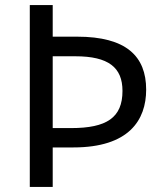

<svg xmlns="http://www.w3.org/2000/svg" viewBox="-20 -734 645 754"><path d="M554 -382C554 -513 476 -590 283 -590H187V-714H97V0H187V-155H268C486 -155 554 -262 554 -382ZM259 -231H187V-513H276C406 -513 461 -469 461 -377C461 -272 399 -231 259 -231Z"/></svg>

Font: Noto Sans Gujarati UI
Style: Regular
Weight: 400
Designer: Jelle Bosma - Monotype Design Team, Universal Thirst
Foundry: Monotype Imaging Inc.
Version: Version 2.106